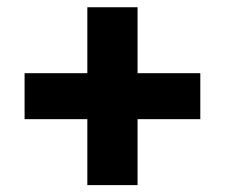

<svg xmlns="http://www.w3.org/2000/svg" viewBox="-20 -616 636 543"><path d="M227 -92.5V-595.5H369V-92.5ZM49.5 -279V-409H546.5V-279Z"/></svg>

Font: SVN-Sora Variable
Style: Regular
Weight: 400
Designer: Jonathan Barnbrook, Julián Moncada
Foundry: Barnbrook Fonts
Version: Version 2.000 - Viet hoa boi STYLEno.1 Fonts